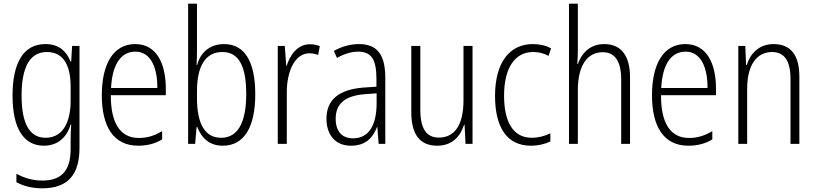

<svg xmlns="http://www.w3.org/2000/svg" viewBox="-20 -780 4425 1041"><path d="M226 -541C105 -541 48 -436 48 -262C48 -81 110 10 218 10C293 10 342 -35 363 -105H366C363 -68 363 -41 363 -10V28C363 144 314 199 210 199C156 199 112 185 69 162V208C109 229 153 241 210 241C351 241 411 163 411 22V-531H371L366 -447H362C341 -500 302 -541 226 -541ZM234 -498C329 -498 363 -418 363 -310V-233C363 -133 330 -33 227 -33C142 -33 97 -107 97 -262C97 -407 137 -498 234 -498Z M713 -541C592 -541 532 -429 532 -264C532 -96 594 10 729 10C781 10 822 -2 859 -24V-69C815 -43 778 -32 732 -32C632 -32 580 -113 581 -264H879V-300C879 -432 831 -541 713 -541ZM714 -500C797 -500 834 -414 833 -303H582C589 -435 638 -500 714 -500Z M1048 -510V-760H1000V0H1038L1046 -91H1050C1073 -31 1116 10 1188 10C1305 10 1364 -93 1364 -269C1364 -447 1306 -541 1195 -541C1119 -541 1066 -496 1049 -427H1046C1047 -452 1048 -485 1048 -510ZM1186 -498C1275 -498 1315 -421 1315 -270C1315 -111 1267 -33 1179 -33C1096 -33 1048 -101 1048 -248V-286C1048 -417 1091 -498 1186 -498Z M1660 -540C1590 -540 1552 -478 1534 -423H1532L1524 -531H1486V0H1535V-282C1535 -389 1577 -491 1657 -491C1676 -491 1692 -487 1705 -482L1714 -530C1697 -537 1677 -540 1660 -540Z M1926 -541C1879 -541 1831 -527 1790 -504L1807 -466C1850 -490 1888 -500 1922 -500C1991 -500 2021 -461 2021 -354V-310L1947 -305C1822 -294 1750 -243 1750 -136C1750 -56 1792 10 1883 10C1966 10 2003 -37 2024 -91H2026L2033 0H2069V-357C2069 -487 2023 -541 1926 -541ZM1954 -269 2022 -274V-217C2021 -106 1983 -30 1894 -30C1834 -30 1800 -68 1800 -136C1800 -219 1852 -260 1954 -269Z M2542 -531H2493V-237C2493 -99 2443 -34 2359 -34C2294 -34 2259 -80 2259 -184V-531H2210V-171C2210 -51 2257 10 2350 10C2436 10 2477 -45 2496 -103H2499L2504 0H2542Z M2859 10C2898 10 2936 1 2964 -13V-57C2933 -42 2898 -33 2863 -33C2758 -33 2713 -126 2713 -261C2713 -414 2773 -498 2871 -498C2899 -498 2927 -492 2954 -477L2968 -518C2940 -533 2908 -541 2869 -541C2740 -541 2664 -437 2664 -260C2664 -93 2726 10 2859 10Z M3113 -514V-760H3065V0H3113V-291C3113 -433 3170 -497 3248 -497C3309 -497 3348 -455 3348 -349V0H3396V-360C3396 -482 3345 -541 3256 -541C3175 -541 3132 -487 3113 -433H3110C3112 -459 3113 -481 3113 -514Z M3696 -541C3575 -541 3515 -429 3515 -264C3515 -96 3577 10 3712 10C3764 10 3805 -2 3842 -24V-69C3798 -43 3761 -32 3715 -32C3615 -32 3563 -113 3564 -264H3862V-300C3862 -432 3814 -541 3696 -541ZM3697 -500C3780 -500 3817 -414 3816 -303H3565C3572 -435 3621 -500 3697 -500Z M4175 -541C4092 -541 4047 -486 4029 -428H4025L4021 -531H3983V0H4031V-299C4031 -433 4087 -498 4166 -498C4230 -498 4266 -454 4266 -352V0H4314V-365C4314 -486 4263 -541 4175 -541Z"/></svg>

Font: Noto Sans Armenian Condensed ExtraLight
Style: Regular
Weight: 200
Width: 3
Designer: Monotype Design Team
Foundry: Monotype Imaging Inc.
Version: Version 2.008